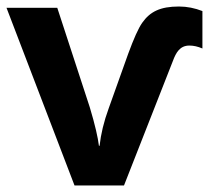

<svg xmlns="http://www.w3.org/2000/svg" viewBox="-20 -570 644 590"><path d="M0 -546 209 0H361L511 -382C521 -409 533 -430 562 -430C575 -430 588 -427 602 -421V-536C579 -545 555 -550 530 -550C472 -550 441 -534 417 -500C405 -483 391 -451 374 -405L314 -237C299 -196 290 -158 286 -122H284C281 -147 272 -187 256 -240L156 -546Z"/></svg>

Font: Passageway
Style: Regular
Weight: 700
Foundry: Ascender Corporation
Version: Version 1.11